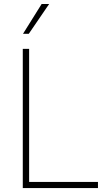

<svg xmlns="http://www.w3.org/2000/svg" viewBox="-20 -955 566 975"><path d="M95.7 -707H127.9V-31.2H477.5V0H95.7ZM191.4 -934.6H229.5L126 -783.2H96.7Z"/></svg>

Font: Pretendard Std Thin
Style: Regular
Weight: 100
Designer: Base glyphs from Inter by Rasmus Andersson; Hangeul glyphs from Noto Sans CJK(Source Han Sans) by Jang Soo-young and Kan
Foundry: Kil Hyung-jin
Version: Version 1.309